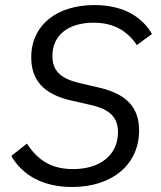

<svg xmlns="http://www.w3.org/2000/svg" viewBox="-20 -730 640 762"><path d="M266 12.1C429 12.1 532 -79.9 532 -212C532 -296.9 490.1 -355.1 373.9 -382.1L301.1 -399.1C226.9 -415.8 187.9 -443.9 187.9 -508.2C187.9 -589.1 250 -639.9 350.9 -639.9C430 -639.9 484 -609 523.1 -551.1L583.1 -595.2C546.9 -658 475.9 -709.9 355.1 -709.9C206 -709.9 104 -631 104 -502.1C104 -411.9 153.1 -355.8 263.1 -331L338.1 -313.9C419 -296.2 448.2 -262.1 448.2 -204.9C448.2 -116.1 378.9 -58.9 269.9 -58.9C186.1 -58.9 130 -93 87 -160.2L24.9 -111.2C66.1 -39.1 144.9 12.1 266 12.1Z"/></svg>

Font: Margiela Mono Italic Italic
Style: Regular
Weight: 400
Designer: Mike Abbink, Paul van der Laan, Pieter van Rosmalen
Foundry: Bold Monday
Version: Version 2.003 2021